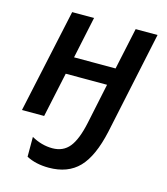

<svg xmlns="http://www.w3.org/2000/svg" viewBox="-116 -630 838 964"><g transform="rotate(15 303.5 -147.5)"><path d="M252.9 -540 207 -323.2H422.9L469.2 -540H583L470.2 -7.8Q440.9 126.5 383.5 185.8Q326.2 245.1 227.1 245.1Q159.7 245.1 110.8 219.2V116.2Q163.6 146 219.2 146Q275.4 146 307.6 106.2Q339.8 66.4 358.9 -23.9L402.8 -232.9H188L138.2 0H22.9L139.2 -540Z"/></g></svg>

Font: Open Sans Semibold
Style: Italic
Weight: 600
Italic angle: -12°
Foundry: Ascender Corporation
Version: Version 1.10